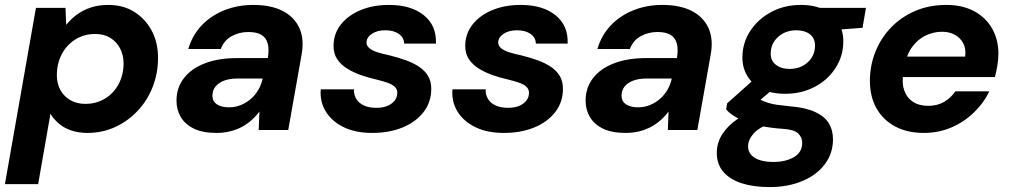

<svg xmlns="http://www.w3.org/2000/svg" viewBox="-37 -528 4113 780"><path d="M-17 220 109 -496H229L232 -427Q251 -451 276.5 -469.5Q302 -488 333.5 -498Q365 -508 403 -508Q464 -508 509 -479.5Q554 -451 579.5 -403Q605 -355 605 -293Q605 -231 583.5 -175.5Q562 -120 522.5 -78Q483 -36 431 -12Q379 12 318 12Q282 12 252.5 2Q223 -8 202 -26Q181 -44 168 -66L118 220ZM310 -106Q354 -106 389.5 -127.5Q425 -149 445 -186.5Q465 -224 465 -271Q465 -304 451 -331Q437 -358 411.5 -374Q386 -390 350 -390Q305 -390 269.5 -368Q234 -346 214 -308Q194 -270 194 -222Q194 -188 208.5 -162Q223 -136 249 -121Q275 -106 310 -106Z M843 12Q786 12 750.5 -5.5Q715 -23 697.5 -52.5Q680 -82 680 -119Q680 -172 710.5 -211Q741 -250 796 -271Q851 -292 926 -292H1051Q1057 -328 1050.5 -351.5Q1044 -375 1025 -386.5Q1006 -398 972 -398Q935 -398 904 -381Q873 -364 860 -329H728Q744 -384 781.5 -424Q819 -464 873.5 -486Q928 -508 992 -508Q1063 -508 1110.5 -484Q1158 -460 1179 -414.5Q1200 -369 1188 -305L1134 0H1014L1017 -75Q1003 -56 985 -40Q967 -24 945.5 -12.5Q924 -1 898 5.5Q872 12 843 12ZM893 -92Q919 -92 942 -101.5Q965 -111 983 -127Q1001 -143 1013 -164Q1025 -185 1030 -209H927Q896 -209 873.5 -200.5Q851 -192 838.5 -176.5Q826 -161 826 -139Q826 -116 844.5 -104Q863 -92 893 -92Z M1475 12Q1407 12 1359 -11.5Q1311 -35 1286.5 -75Q1262 -115 1266 -165H1401Q1400 -143 1410.5 -126Q1421 -109 1441.5 -99.5Q1462 -90 1492 -90Q1519 -90 1537.5 -98Q1556 -106 1566.5 -119.5Q1577 -133 1577 -151Q1577 -166 1566 -176Q1555 -186 1535.5 -192.5Q1516 -199 1492 -205Q1460 -212 1429 -223Q1398 -234 1373 -249.5Q1348 -265 1333 -287.5Q1318 -310 1318 -341Q1318 -390 1347 -427.5Q1376 -465 1427 -486.5Q1478 -508 1543 -508Q1633 -508 1685 -466Q1737 -424 1734 -351H1605Q1604 -376 1583 -390.5Q1562 -405 1528 -405Q1495 -405 1473.5 -390.5Q1452 -376 1452 -355Q1452 -342 1464 -332Q1476 -322 1497 -315.5Q1518 -309 1546 -303Q1582 -294 1612.5 -283Q1643 -272 1666 -256.5Q1689 -241 1702 -219.5Q1715 -198 1715 -167Q1715 -113 1683.5 -72.5Q1652 -32 1598 -10Q1544 12 1475 12Z M2010 12Q1942 12 1894 -11.5Q1846 -35 1821.5 -75Q1797 -115 1801 -165H1936Q1935 -143 1945.5 -126Q1956 -109 1976.5 -99.5Q1997 -90 2027 -90Q2054 -90 2072.5 -98Q2091 -106 2101.5 -119.5Q2112 -133 2112 -151Q2112 -166 2101 -176Q2090 -186 2070.5 -192.5Q2051 -199 2027 -205Q1995 -212 1964 -223Q1933 -234 1908 -249.5Q1883 -265 1868 -287.5Q1853 -310 1853 -341Q1853 -390 1882 -427.5Q1911 -465 1962 -486.5Q2013 -508 2078 -508Q2168 -508 2220 -466Q2272 -424 2269 -351H2140Q2139 -376 2118 -390.5Q2097 -405 2063 -405Q2030 -405 2008.5 -390.5Q1987 -376 1987 -355Q1987 -342 1999 -332Q2011 -322 2032 -315.5Q2053 -309 2081 -303Q2117 -294 2147.5 -283Q2178 -272 2201 -256.5Q2224 -241 2237 -219.5Q2250 -198 2250 -167Q2250 -113 2218.5 -72.5Q2187 -32 2133 -10Q2079 12 2010 12Z M2505 12Q2448 12 2412.5 -5.5Q2377 -23 2359.5 -52.5Q2342 -82 2342 -119Q2342 -172 2372.5 -211Q2403 -250 2458 -271Q2513 -292 2588 -292H2713Q2719 -328 2712.5 -351.5Q2706 -375 2687 -386.5Q2668 -398 2634 -398Q2597 -398 2566 -381Q2535 -364 2522 -329H2390Q2406 -384 2443.5 -424Q2481 -464 2535.5 -486Q2590 -508 2654 -508Q2725 -508 2772.5 -484Q2820 -460 2841 -414.5Q2862 -369 2850 -305L2796 0H2676L2679 -75Q2665 -56 2647 -40Q2629 -24 2607.5 -12.5Q2586 -1 2560 5.5Q2534 12 2505 12ZM2555 -92Q2581 -92 2604 -101.5Q2627 -111 2645 -127Q2663 -143 2675 -164Q2687 -185 2692 -209H2589Q2558 -209 2535.5 -200.5Q2513 -192 2500.5 -176.5Q2488 -161 2488 -139Q2488 -116 2506.5 -104Q2525 -92 2555 -92Z M3089 232Q3024 232 2976 216.5Q2928 201 2901.5 170Q2875 139 2875 93Q2875 51 2898 16Q2921 -19 2962 -46.5Q3003 -74 3060 -94L3097 -28Q3047 -11 3024.5 14.5Q3002 40 3002 67Q3002 87 3015 101.5Q3028 116 3051.5 123Q3075 130 3105 130Q3154 130 3188 110.5Q3222 91 3222 52Q3222 30 3205.5 14Q3189 -2 3139 -5Q3095 -8 3058.5 -15.5Q3022 -23 2993.5 -33.5Q2965 -44 2944.5 -57Q2924 -70 2913 -84L2917 -108L3041 -219L3129 -188L2985 -65L3034 -134Q3045 -126 3057 -120.5Q3069 -115 3084.5 -110Q3100 -105 3121.5 -102Q3143 -99 3174 -96Q3235 -91 3273.5 -73.5Q3312 -56 3329.5 -28Q3347 0 3347 38Q3347 95 3314 139Q3281 183 3222.5 207.5Q3164 232 3089 232ZM3153 -147Q3097 -147 3058.5 -166Q3020 -185 2999.5 -218.5Q2979 -252 2979 -294Q2979 -354 3011 -402.5Q3043 -451 3096.5 -479.5Q3150 -508 3217 -508Q3272 -508 3311 -488.5Q3350 -469 3369.5 -435.5Q3389 -402 3389 -360Q3389 -301 3357.5 -252Q3326 -203 3272.5 -175Q3219 -147 3153 -147ZM3171 -248Q3215 -248 3244.5 -275Q3274 -302 3274 -343Q3274 -373 3253 -389Q3232 -405 3199 -405Q3154 -405 3124 -378Q3094 -351 3094 -310Q3094 -281 3115.5 -264.5Q3137 -248 3171 -248ZM3280 -401 3274 -496H3481L3467 -415Z M3716 12Q3649 12 3600 -14Q3551 -40 3524 -87.5Q3497 -135 3497 -200Q3497 -262 3519.5 -318Q3542 -374 3583 -416.5Q3624 -459 3681 -483.5Q3738 -508 3807 -508Q3873 -508 3920.5 -482.5Q3968 -457 3993.5 -412Q4019 -367 4019 -310Q4019 -285 4014.5 -260Q4010 -235 4005 -215H3594L3608 -298H3884Q3888 -330 3876 -352.5Q3864 -375 3841.5 -387Q3819 -399 3790 -399Q3755 -399 3723 -383.5Q3691 -368 3668.5 -337Q3646 -306 3638 -259L3633 -230Q3626 -192 3636 -162Q3646 -132 3671 -115Q3696 -98 3734 -98Q3771 -98 3799 -114.5Q3827 -131 3844 -157H3982Q3959 -109 3919 -70.5Q3879 -32 3827.5 -10Q3776 12 3716 12Z"/></svg>

Font: DM Sans 24pt
Style: Bold Italic
Weight: 700
Italic angle: -10°
Designer: Colophon Foundry, Jonny Pinhorn
Foundry: Colophon Foundry
Version: Version 4.004;gftools[0.9.30]